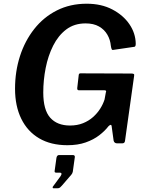

<svg xmlns="http://www.w3.org/2000/svg" viewBox="-20 -772 787 1034"><path d="M343 10Q254 10 191 -27Q128 -64 94.5 -132.5Q61 -201 61 -294Q61 -387 87.5 -469.5Q114 -552 164.5 -616Q215 -680 286.5 -716Q358 -752 447 -752Q526 -752 585 -721Q644 -690 677 -641.5Q710 -593 711 -537Q711 -521 704 -520L588 -503Q584 -502 581.5 -507Q579 -512 577 -525Q574 -558 558 -585.5Q542 -613 513 -629.5Q484 -646 441 -646Q380 -646 337 -613.5Q294 -581 266.5 -526.5Q239 -472 226 -406Q213 -340 213 -274Q213 -180 250.5 -138Q288 -96 357 -96Q396 -96 427 -108.5Q458 -121 481 -141.5Q504 -162 519.5 -186.5Q535 -211 543 -236L550 -274Q556 -286 541 -286H404Q395 -286 396 -298L404 -368Q405 -377 413 -377L688 -376Q698 -376 701 -373Q704 -370 702 -361L653 -12Q651 0 638 0H611Q596 0 592 -14L581 -94Q580 -100 575.5 -99.5Q571 -99 564 -92Q545 -67 514.5 -43.5Q484 -20 441.5 -5Q399 10 343 10ZM268 242Q264 242 263.5 238Q263 234 267 230L306 177Q312 168 311 163Q310 158 304 158H284Q277 158 275 155Q273 152 275 143L284 78Q287 63 298 63H372Q384 63 383 74L372 153Q370 162 364 169L313 228Q308 234 303 238Q298 242 289 242Z"/></svg>

Font: Libre Franklin Thin SemiBold
Style: Italic
Weight: 600
Italic angle: -8°
Version: Version 3.000